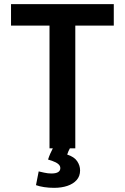

<svg xmlns="http://www.w3.org/2000/svg" viewBox="-20 -713 600 923"><path d="M240 190Q215 190 192 186.5Q169 183 153 177L166 111Q175 113 192.5 117Q210 121 227 121Q270 121 270 95Q270 84 260 75.5Q250 67 230 60L211 54Q215 41 221.5 26Q228 11 234 0H218V-590H33V-693H527V-590H342V0H316Q312 7 309 14Q306 21 303 30Q337 41 351 62Q365 83 365 106Q365 134 348.5 152.5Q332 171 304 180.5Q276 190 240 190Z"/></svg>

Font: Ubuntu Sans Mono SemiBold
Style: Regular
Weight: 600
Monospace: yes
Designer: Dalton Maag Ltd
Foundry: Dalton Maag Ltd
Version: Version 1.006